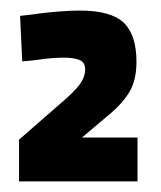

<svg xmlns="http://www.w3.org/2000/svg" viewBox="-20 -821 305 363"><path d="M16 -478V-557L94 -625Q119 -646 130 -660.5Q141 -675 141 -690Q141 -703 130.5 -707.5Q120 -712 100 -712Q91 -712 77.5 -711Q64 -710 52 -708Q37 -706 22 -705L18 -791Q38 -793 58 -796Q75 -798 94.5 -799.5Q114 -801 131 -801Q190 -801 214 -778Q238 -755 238 -704Q238 -669 224 -646Q210 -623 180 -599L135 -561H240V-478Z"/></svg>

Font: Panefresco 800wt
Style: Regular
Weight: 800
Designer: Campivisivi
Foundry: Campivisivi & Chank Co
Version: Version 1.001